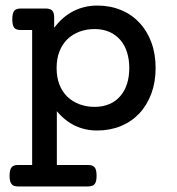

<svg xmlns="http://www.w3.org/2000/svg" viewBox="-20 -482 640 694"><path d="M96.2 -373.5H55.2Q37.6 -373.5 30.8 -382.3Q24.4 -392.1 24.4 -412.1Q24.4 -434.6 32.2 -443.8Q39.1 -451.2 55.2 -451.2H145Q161.6 -451.2 168.7 -443.8Q175.8 -436.5 175.8 -418.9V-381.3Q204.6 -420.4 244.4 -441.2Q284.2 -461.9 331.5 -461.9Q377.9 -461.9 416.7 -446Q455.6 -430.2 483.4 -400.4Q511.7 -370.6 527.1 -328.9Q542.5 -287.1 542.5 -236.3Q542.5 -185.5 527.1 -143.8Q511.7 -102.1 483.4 -71.8Q455.1 -42 416.3 -26.1Q377.4 -10.3 331.5 -10.3Q243.7 -10.3 185.5 -80.1V114.3H298.3Q315.4 114.3 322.3 123Q329.1 131.3 329.1 153.3Q329.1 174.8 322.3 183.1Q315.4 191.9 298.3 191.9H45.4Q28.8 191.9 22.5 184.1Q14.6 175.8 14.6 153.3Q14.6 129.9 22.9 121.6Q29.8 114.3 45.4 114.3H96.2ZM224.1 -131.8Q242.7 -114.3 267.8 -105Q293 -95.7 321.8 -95.7Q352.1 -95.7 376.2 -106.2Q400.4 -116.7 416.5 -136.7Q447.3 -174.3 447.3 -236.3Q447.3 -267.1 439.2 -292.7Q431.2 -318.4 415.5 -336.9Q398.9 -356.4 375.2 -366.7Q351.6 -377 321.8 -377Q293 -377 267.8 -367.7Q242.7 -358.4 224.1 -340.8Q205.1 -322.3 194.8 -295.9Q184.6 -269.5 184.6 -236.3Q184.6 -202.6 194.8 -176.3Q205.1 -149.9 224.1 -131.8Z"/></svg>

Font: Courier Prime Medium
Style: Regular
Weight: 500
Designer: Alan Dague-Greene
Foundry: Quote-Unquote Apps
Version: Version 1.202